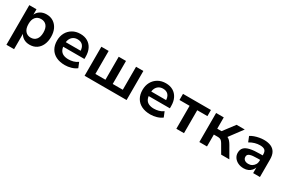

<svg xmlns="http://www.w3.org/2000/svg" viewBox="94 -1576 4173 2827"><g transform="rotate(30 2180.0 -162.0)"><path d="M78 180V-494H200V-392H196Q214 -444 260.5 -474Q307 -504 369 -504Q436 -504 485.5 -472Q535 -440 562.5 -383Q590 -326 590 -247Q590 -171 563 -112.5Q536 -54 487 -22Q438 10 370 10Q309 10 264.5 -19Q220 -48 202 -95H208V180ZM333 -89Q392 -89 426 -130Q460 -171 460 -248Q460 -325 426 -364.5Q392 -404 333 -404Q275 -404 240.5 -364.5Q206 -325 206 -248Q206 -171 240.5 -130Q275 -89 333 -89Z M971 10Q883 10 820.5 -21Q758 -52 725 -110Q692 -168 692 -247Q692 -322 723.5 -379.5Q755 -437 812 -470.5Q869 -504 945 -504Q1016 -504 1068 -473.5Q1120 -443 1148.5 -386.5Q1177 -330 1177 -252V-213H796V-290H1085L1069 -274Q1069 -343 1037.5 -378.5Q1006 -414 948 -414Q907 -414 877 -395.5Q847 -377 830.5 -343Q814 -309 814 -260V-250Q814 -195 832 -159.5Q850 -124 886 -107Q922 -90 974 -90Q1014 -90 1055.5 -101Q1097 -112 1131 -138L1167 -50Q1130 -21 1076.5 -5.5Q1023 10 971 10Z M1303 0V-494H1427V-103H1598V-494H1722V-103H1893V-494H2017V0Z M2424 10Q2336 10 2273.5 -21Q2211 -52 2178 -110Q2145 -168 2145 -247Q2145 -322 2176.5 -379.5Q2208 -437 2265 -470.5Q2322 -504 2398 -504Q2469 -504 2521 -473.5Q2573 -443 2601.5 -386.5Q2630 -330 2630 -252V-213H2249V-290H2538L2522 -274Q2522 -343 2490.5 -378.5Q2459 -414 2401 -414Q2360 -414 2330 -395.5Q2300 -377 2283.5 -343Q2267 -309 2267 -260V-250Q2267 -195 2285 -159.5Q2303 -124 2339 -107Q2375 -90 2427 -90Q2467 -90 2508.5 -101Q2550 -112 2584 -138L2620 -50Q2583 -21 2529.5 -5.5Q2476 10 2424 10Z M2863 0V-390H2691V-494H3166V-390H2993V0Z M3254 0V-494H3384V-302H3457L3602 -494H3741L3556 -246L3534 -282Q3561 -279 3582.5 -268Q3604 -257 3622 -236Q3640 -215 3658 -184L3764 0H3625L3542 -143Q3529 -165 3516.5 -178Q3504 -191 3488 -196.5Q3472 -202 3448 -202H3384V0Z M4010 10Q3956 10 3913.5 -10.5Q3871 -31 3846.5 -66.5Q3822 -102 3822 -146Q3822 -201 3852 -233.5Q3882 -266 3947 -281Q4012 -296 4117 -296H4176V-220H4121Q4074 -220 4041.5 -216.5Q4009 -213 3988.5 -205.5Q3968 -198 3958.5 -185Q3949 -172 3949 -153Q3949 -119 3973 -100Q3997 -81 4039 -81Q4073 -81 4100 -97Q4127 -113 4143.5 -140.5Q4160 -168 4160 -202V-314Q4160 -364 4134.5 -385Q4109 -406 4053 -406Q4012 -406 3968.5 -394Q3925 -382 3879 -355L3843 -444Q3872 -463 3909 -476Q3946 -489 3986.5 -496.5Q4027 -504 4065 -504Q4136 -504 4185 -482Q4234 -460 4259 -415Q4284 -370 4284 -298V0H4169V-103H4172Q4162 -70 4139.5 -44.5Q4117 -19 4084.5 -4.5Q4052 10 4010 10Z"/></g></svg>

Font: Nunito Sans 10pt
Style: Bold
Weight: 700
Designer: Vernon Adams
Foundry: Vernon Adams
Version: Version 3.101;gftools[0.9.27]